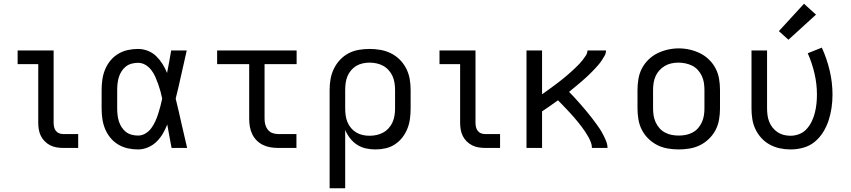

<svg xmlns="http://www.w3.org/2000/svg" viewBox="-20 -789 4540 1024"><path d="M318 0Q300 0 282 -3Q264 -6 248 -14Q232 -22 219 -35Q206 -48 198 -64Q190 -80 187 -98Q184 -116 184 -134V-447H74V-520H266V-134Q266 -123 268.5 -111.5Q271 -100 278 -91Q285 -82 295.5 -78Q306 -74 318 -74H397V0Z M716 8Q688 8 661 2Q634 -4 610 -18.5Q586 -33 568.5 -54.5Q551 -76 540.5 -101.5Q530 -127 526 -154.5Q522 -182 522 -210V-310Q522 -338 526 -365.5Q530 -393 540.5 -418.5Q551 -444 568.5 -465.5Q586 -487 610 -501.5Q634 -516 661 -522Q688 -528 716 -528Q743 -528 768.5 -518Q794 -508 813 -489.5Q832 -471 846.5 -448Q861 -425 871 -400Q877 -430 882.5 -460Q888 -490 893 -520H976Q961 -456 947 -391.5Q933 -327 917 -263Q933 -198 947.5 -132Q962 -66 978 0H895Q889 -31 883.5 -62Q878 -93 872 -125Q862 -99 848 -75.5Q834 -52 814.5 -33Q795 -14 769 -3Q743 8 716 8ZM716 -66Q737 -66 755.5 -77Q774 -88 786.5 -105Q799 -122 808 -141.5Q817 -161 823.5 -181.5Q830 -202 835.5 -222.5Q841 -243 845 -263Q841 -283 835.5 -303Q830 -323 823 -342.5Q816 -362 807.5 -381Q799 -400 786 -416.5Q773 -433 755 -443.5Q737 -454 716 -454Q699 -454 682 -449.5Q665 -445 651.5 -434.5Q638 -424 628.5 -409Q619 -394 614 -378Q609 -362 607 -344.5Q605 -327 605 -310V-210Q605 -193 607 -175.5Q609 -158 614 -142Q619 -126 628.5 -111Q638 -96 651.5 -85.5Q665 -75 682 -70.5Q699 -66 716 -66Z M1463 0Q1443 0 1422 -3.5Q1401 -7 1382.5 -16Q1364 -25 1349 -40Q1334 -55 1325 -74Q1316 -93 1312.5 -113.5Q1309 -134 1309 -155V-447H1138V-520H1562V-447H1391V-155Q1391 -139 1395 -124Q1399 -109 1408.5 -97Q1418 -85 1433 -79.5Q1448 -74 1463 -74H1561V0Z M1738 215V-310Q1738 -339 1743 -367.5Q1748 -396 1760.5 -422Q1773 -448 1793 -469.5Q1813 -491 1838.5 -504.5Q1864 -518 1893 -523Q1922 -528 1951 -528Q1980 -528 2009 -523Q2038 -518 2064.5 -505Q2091 -492 2112 -471Q2133 -450 2146.5 -423.5Q2160 -397 2165 -368Q2170 -339 2170 -310V-210Q2170 -183 2166.5 -156Q2163 -129 2153 -103.5Q2143 -78 2126 -56Q2109 -34 2086 -19Q2063 -4 2036.5 2Q2010 8 1982 8Q1957 8 1931.5 2.5Q1906 -3 1884.5 -17Q1863 -31 1847 -51.5Q1831 -72 1821 -96V215ZM1951 -65Q1970 -65 1988.5 -69Q2007 -73 2023.5 -82Q2040 -91 2053 -105.5Q2066 -120 2073.5 -137Q2081 -154 2084 -172.5Q2087 -191 2087 -210V-310Q2087 -329 2084 -347.5Q2081 -366 2073.5 -383Q2066 -400 2053 -414.5Q2040 -429 2023.5 -438Q2007 -447 1988.5 -451Q1970 -455 1951 -455Q1933 -455 1914.5 -451Q1896 -447 1880 -437.5Q1864 -428 1852 -413.5Q1840 -399 1833 -382Q1826 -365 1823.5 -346.5Q1821 -328 1821 -310V-210Q1821 -192 1823.5 -173.5Q1826 -155 1833 -138Q1840 -121 1852 -106.5Q1864 -92 1880 -82.5Q1896 -73 1914 -69Q1932 -65 1951 -65Z M2568 0Q2550 0 2532 -3Q2514 -6 2498 -14Q2482 -22 2469 -35Q2456 -48 2448 -64Q2440 -80 2437 -98Q2434 -116 2434 -134V-447H2324V-520H2516V-134Q2516 -123 2518.5 -111.5Q2521 -100 2528 -91Q2535 -82 2545.5 -78Q2556 -74 2568 -74H2647V0Z M2788 0V-520H2871V-286Q2883 -295 2894.5 -303Q2906 -311 2917.5 -319.5Q2929 -328 2940.5 -336.5Q2952 -345 2963 -353.5Q2974 -362 2985 -371Q2996 -380 3007 -389.5Q3018 -399 3028.5 -408.5Q3039 -418 3049.5 -428Q3060 -438 3069.5 -448Q3079 -458 3088 -469.5Q3097 -481 3105 -493.5Q3113 -506 3113 -520H3212Q3212 -505 3204.5 -491.5Q3197 -478 3188.5 -465.5Q3180 -453 3170 -441.5Q3160 -430 3150 -419.5Q3140 -409 3129 -398Q3118 -387 3107 -377Q3096 -367 3084.5 -357Q3073 -347 3061.5 -337.5Q3050 -328 3038.5 -318.5Q3027 -309 3015 -299Q3028 -286 3040.5 -272.5Q3053 -259 3065 -245.5Q3077 -232 3089 -218Q3101 -204 3113 -189.5Q3125 -175 3136 -160.5Q3147 -146 3158 -131.5Q3169 -117 3179 -101.5Q3189 -86 3197.5 -69.5Q3206 -53 3213 -35.5Q3220 -18 3220 0H3137Q3137 -16 3131 -31Q3125 -46 3117.5 -59.5Q3110 -73 3101 -86.5Q3092 -100 3082.5 -112.5Q3073 -125 3063 -137.5Q3053 -150 3042.5 -162Q3032 -174 3021.5 -185.5Q3011 -197 3000 -208.5Q2989 -220 2978 -231.5Q2967 -243 2956 -254Q2935 -239 2913.5 -224Q2892 -209 2871 -195V0Z M3600 8Q3571 8 3541.5 3Q3512 -2 3486 -15Q3460 -28 3438.5 -49Q3417 -70 3403.5 -96Q3390 -122 3385 -151.5Q3380 -181 3380 -210V-310Q3380 -339 3385 -368.5Q3390 -398 3403.5 -424Q3417 -450 3438.5 -471Q3460 -492 3486.5 -505Q3513 -518 3542 -524.5Q3571 -531 3600 -531Q3629 -531 3658 -524.5Q3687 -518 3713.5 -505Q3740 -492 3761.5 -471Q3783 -450 3796.5 -424Q3810 -398 3815 -368.5Q3820 -339 3820 -310V-210Q3820 -181 3815 -151.5Q3810 -122 3796.5 -96Q3783 -70 3761.5 -49Q3740 -28 3714 -15Q3688 -2 3658.5 3Q3629 8 3600 8ZM3600 -66Q3619 -66 3637.5 -69.5Q3656 -73 3673 -82Q3690 -91 3702.5 -105Q3715 -119 3723 -136.5Q3731 -154 3734 -172.5Q3737 -191 3737 -210V-310Q3737 -329 3734 -348Q3731 -367 3723 -384Q3715 -401 3702 -415.5Q3689 -430 3672 -438.5Q3655 -447 3636 -451Q3617 -455 3598 -455Q3579 -455 3560.5 -451Q3542 -447 3526 -437.5Q3510 -428 3497 -414Q3484 -400 3476.5 -383Q3469 -366 3466 -347.5Q3463 -329 3463 -310V-210Q3463 -191 3466 -172.5Q3469 -154 3477 -136.5Q3485 -119 3497.5 -105Q3510 -91 3527 -82Q3544 -73 3562.5 -69.5Q3581 -66 3600 -66Z M4196 8Q4167 8 4139 2Q4111 -4 4086 -17.5Q4061 -31 4041.5 -52Q4022 -73 4009.5 -99Q3997 -125 3992.5 -153Q3988 -181 3988 -210V-520H4071V-210Q4071 -192 4073.5 -174Q4076 -156 4082.5 -139.5Q4089 -123 4100.5 -108.5Q4112 -94 4127 -84Q4142 -74 4159.5 -69.5Q4177 -65 4196 -65Q4220 -65 4243 -74Q4266 -83 4282.5 -101.5Q4299 -120 4309.5 -142Q4320 -164 4326 -188Q4332 -212 4334.5 -236Q4337 -260 4337 -285Q4337 -341 4324 -397Q4311 -453 4288 -505L4363 -535Q4390 -476 4405 -412.5Q4420 -349 4420 -284Q4420 -249 4415 -214.5Q4410 -180 4399.5 -147.5Q4389 -115 4370.5 -85Q4352 -55 4325.5 -33Q4299 -11 4265 -1.5Q4231 8 4196 8ZM4185 -577 4134 -623 4268 -769 4332 -711Z"/></svg>

Font: Zed Sans Extended
Style: Regular
Weight: 400
Width: 7
Designer: Belleve Invis
Foundry: Belleve Invis
Version: Version 1.0.0; ttfautohint (v1.8.4)